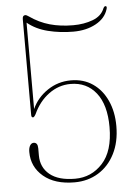

<svg xmlns="http://www.w3.org/2000/svg" viewBox="-53 -760 569 809"><g transform="rotate(-5 232.0 -355.0)"><path d="M50.5 -134.5Q50.5 -151.5 56.5 -161.5Q62.5 -171.5 72 -171.5Q89.5 -171.5 89.5 -146.5V-116.5Q89.5 -66 126.2 -35.8Q163 -5.5 233.5 -5.5Q302.5 -5.5 349.5 -56.8Q396.5 -108 396.5 -210Q396.5 -304 356.5 -354.5Q316.5 -405 248.5 -405Q198.5 -405 156.8 -374.5Q115 -344 91 -291.5Q84 -278.5 79 -278.5Q72 -278.5 72 -289.5V-694.5Q72 -710.5 83.5 -710.5Q89 -710.5 98 -704Q138.5 -675.5 183.2 -663Q228 -650.5 281.5 -650.5Q327.5 -650.5 364.8 -664.5Q402 -678.5 414.5 -710.5Q420 -721.5 426.5 -718Q430.5 -715.5 427 -705Q415.5 -667.5 375.2 -645.5Q335 -623.5 280 -623.5Q224.5 -623.5 173.2 -636.2Q122 -649 86.5 -678.5V-313Q107.5 -360 152 -390Q196.5 -420 251 -420Q304.5 -420 343.5 -393.2Q382.5 -366.5 404 -319.2Q425.5 -272 425.5 -211.5Q425.5 -144.5 400.2 -94.8Q375 -45 330.8 -17.8Q286.5 9.5 230 9.5Q146.5 9.5 98.5 -31Q50.5 -71.5 50.5 -134.5Z"/></g></svg>

Font: Fraunces 144pt S050 Thin
Style: Regular
Weight: 100
Version: Version 1.000; ttfautohint (v1.8.3)